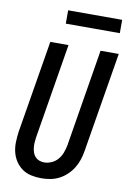

<svg xmlns="http://www.w3.org/2000/svg" viewBox="-100 -982 705 1050"><g transform="rotate(10 252.5 -457.0)"><path d="M205 8Q176 8 148.5 2Q121 -4 99 -19.5Q77 -35 62 -58Q47 -81 40.5 -108Q34 -135 35 -164Q36 -193 40 -222L125 -735H226L139 -207Q137 -193 136 -178.5Q135 -164 136.5 -150Q138 -136 142.5 -123Q147 -110 156 -100Q165 -90 178 -85Q191 -80 206 -80Q226 -80 246.5 -89Q267 -98 281.5 -115Q296 -132 303.5 -152.5Q311 -173 315 -193L404 -735H505L413 -179Q409 -154 401 -130Q393 -106 379.5 -84Q366 -62 346.5 -43.5Q327 -25 303.5 -13Q280 -1 255 3.5Q230 8 205 8ZM491 -848H191V-922H491Z"/></g></svg>

Font: Iosevka Term Curly SmBd Obl
Style: Regular
Weight: 600
Italic angle: -9°
Designer: Belleve Invis
Foundry: Belleve Invis
Version: Version 32.3.0